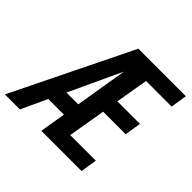

<svg xmlns="http://www.w3.org/2000/svg" viewBox="-187 -924 1114 1114"><g transform="rotate(45 370.0 -367.5)"><path d="M-10 0 350 -735H453Q427 -673 399 -612Q371 -551 342 -490L235 -260H332L315 -159H187L113 0ZM289 0 410 -735H740L724 -634H514L480 -433H665L649 -332H464L425 -101H635L619 0Z"/></g></svg>

Font: Iosevka Aile
Style: Bold Italic
Weight: 700
Italic angle: -9°
Designer: Belleve Invis
Foundry: Belleve Invis
Version: Version 28.0.1; ttfautohint (v1.8.4)